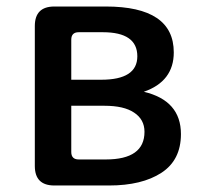

<svg xmlns="http://www.w3.org/2000/svg" viewBox="-20 -570 618 590"><path d="M147 0Q87 0 87 -60V-490Q87 -550 147 -550H305Q514 -550 514 -409Q514 -320 422 -288Q536 -261 536 -158Q536 -78 476 -39Q416 0 315 0ZM199 -325H291Q402 -325 402 -397Q402 -471 296 -471H222Q199 -471 199 -448ZM199 -103Q199 -80 222 -80H305Q424 -80 424 -165Q424 -203 392 -224Q361 -245 301 -245H199Z"/></svg>

Font: Swei Half Moon CJK SC
Style: Medium
Weight: 500
Version: Version 2.071